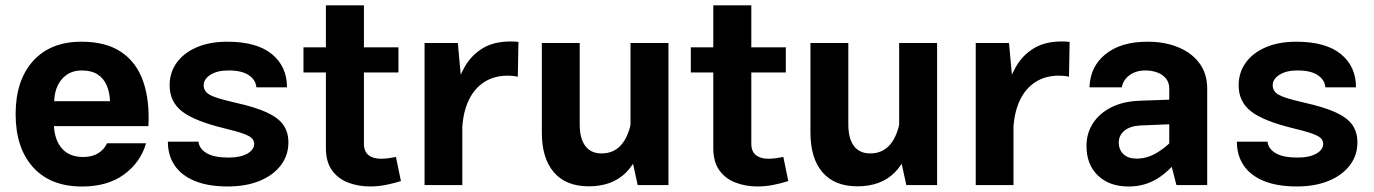

<svg xmlns="http://www.w3.org/2000/svg" viewBox="-20 -694 5154 720"><path d="M182.3 -221.1H536.5Q541.6 -318.8 516.6 -389.7Q491.6 -460.7 434.4 -499.1Q377.3 -537.6 285.2 -537.6Q169.4 -537.6 104 -465.2Q38.6 -392.8 38.6 -266.2Q38.6 -139.3 103.9 -67Q169.1 5.4 287.7 5.4Q383.8 5.4 445.6 -40.1Q507.3 -85.6 527.7 -156.7H381.5Q371.1 -133.9 348.6 -119.6Q326 -105.3 292.7 -105.3Q240.3 -105.3 212.7 -136.7Q185.1 -168.1 182.3 -221.1ZM183.3 -314.6Q184.9 -365.8 212.6 -397.8Q240.2 -429.8 286.9 -429.8Q322.8 -429.8 345.6 -415.2Q368.4 -400.6 379.8 -374.6Q391.3 -348.6 392.5 -314.6Z M832 -537.6Q766.7 -537.6 718.1 -516.8Q669.6 -496 642.8 -459.1Q616.1 -422.1 616.1 -373.9Q616.1 -312.9 662.3 -276.6Q708.5 -240.3 820.6 -213Q867.5 -201.8 891.8 -193Q916 -184.3 924.6 -175.5Q933.1 -166.7 933.1 -153.9Q933.1 -132.6 907.3 -117.8Q881.6 -103.1 837.3 -103.1Q783 -103.1 755 -119.6Q727.1 -136.2 724.4 -162.7H609.5Q609.5 -111.6 634.8 -73.9Q660.2 -36.2 710.2 -15.5Q760.3 5.2 834.4 5.2Q903.1 5.2 954.2 -16Q1005.3 -37.2 1033.4 -74.5Q1061.5 -111.9 1061.5 -160Q1061.5 -198.8 1042.3 -225.9Q1023.2 -252.9 979.4 -272.9Q935.6 -292.8 862.3 -309Q813.6 -320.2 788 -329.2Q762.4 -338.2 753.1 -348.8Q743.8 -359.3 743.8 -374.5Q743.8 -397.5 769.4 -413.7Q794.9 -429.8 836.9 -429.8Q886.5 -429.8 912.8 -412.2Q939.1 -394.6 941.5 -366.5H1056.2Q1056.2 -444.8 999.5 -491.2Q942.8 -537.6 832 -537.6Z M1464.8 -105.5Q1453 -102.9 1437.6 -100.8Q1422.1 -98.7 1408.8 -98.7Q1379.2 -98.7 1362 -112.3Q1344.7 -126 1344.7 -155.2V-674.1H1202.1V-139.2Q1202.1 -87.3 1224.8 -55.6Q1247.4 -23.9 1285.2 -9.4Q1323 5.2 1368.1 5.2Q1397.9 5.2 1427.6 -0.7Q1457.4 -6.6 1483.5 -15ZM1118 -422.3H1474.2V-516.4H1118Z M1572.1 -532.8V0H1713.7V-347.9L1696.9 -532.8ZM1921.8 -406.1 1924.2 -536.9Q1917.6 -537.7 1910.4 -538.1Q1903.2 -538.6 1896 -538.6Q1832 -538.6 1789.6 -512.7Q1747.3 -486.8 1722.2 -442.6Q1697.1 -398.5 1685.1 -342.9Q1673 -287.4 1669.6 -227.5L1713.9 -220.8Q1718.1 -278.2 1739 -320.8Q1759.9 -363.4 1796.7 -386.8Q1833.4 -410.3 1885.1 -410.3Q1906.4 -410.3 1921.8 -406.1Z M2486.7 -532.8H2344.4V-123.5L2371.3 0H2486.7ZM2011.9 -197.3Q2011.9 -100 2057.2 -47.7Q2102.4 4.7 2188 4.7Q2275.2 4.7 2326.8 -46.2Q2378.4 -97.1 2401 -204.8L2345.1 -227.7Q2332.8 -174.4 2305.7 -146.6Q2278.7 -118.7 2236 -118.7Q2195.7 -118.7 2174.8 -146.7Q2153.9 -174.6 2153.9 -227.6V-532.8H2011.9Z M2917.5 -105.5Q2905.7 -102.9 2890.2 -100.8Q2874.7 -98.7 2861.5 -98.7Q2831.9 -98.7 2814.6 -112.3Q2797.4 -126 2797.4 -155.2V-674.1H2654.8V-139.2Q2654.8 -87.3 2677.4 -55.6Q2700.1 -23.9 2737.9 -9.4Q2775.7 5.2 2820.7 5.2Q2850.5 5.2 2880.3 -0.7Q2910 -6.6 2936.1 -15ZM2570.6 -422.3H2926.8V-516.4H2570.6Z M3494.1 -532.8H3351.8V-123.5L3378.7 0H3494.1ZM3019.2 -197.3Q3019.2 -100 3064.5 -47.7Q3109.7 4.7 3195.3 4.7Q3282.6 4.7 3334.2 -46.2Q3385.8 -97.1 3408.3 -204.8L3352.4 -227.7Q3340.1 -174.4 3313.1 -146.6Q3286 -118.7 3243.3 -118.7Q3203 -118.7 3182.1 -146.7Q3161.2 -174.6 3161.2 -227.6V-532.8H3019.2Z M3639 -532.8V0H3780.6V-347.9L3763.8 -532.8ZM3988.7 -406.1 3991.1 -536.9Q3984.5 -537.7 3977.3 -538.1Q3970.1 -538.6 3962.9 -538.6Q3898.9 -538.6 3856.5 -512.7Q3814.1 -486.8 3789.1 -442.6Q3764 -398.5 3751.9 -342.9Q3739.9 -287.4 3736.5 -227.5L3780.7 -220.8Q3785 -278.2 3805.9 -320.8Q3826.8 -363.4 3863.6 -386.8Q3900.3 -410.3 3952 -410.3Q3973.3 -410.3 3988.7 -406.1Z M4507 -361.9Q4507 -417.6 4478 -456.8Q4449 -495.9 4398.6 -516.7Q4348.1 -537.6 4283.1 -537.6Q4183.4 -537.6 4125.7 -490.9Q4067.9 -444.3 4065.6 -366.5H4186.9Q4191.6 -394.4 4215.7 -412.1Q4239.8 -429.8 4275.5 -429.8Q4299.4 -429.8 4319.8 -422.2Q4340.1 -414.7 4352.4 -399.5Q4364.7 -384.4 4364.7 -361.9V-104.9L4391.6 0H4507ZM4425.9 -130 4382.8 -172.7Q4356.3 -147 4332.9 -130.6Q4309.6 -114.2 4287.6 -106.7Q4265.6 -99.2 4241.9 -99.2Q4210.9 -99.2 4193.2 -115.7Q4175.4 -132.3 4175.4 -159.7Q4175.4 -186.6 4196.9 -204.2Q4218.5 -221.8 4257.1 -223.5L4422.5 -230.3V-322.4L4253.2 -316.2Q4192.6 -314.1 4147.9 -291.8Q4103.2 -269.5 4078.8 -232Q4054.3 -194.5 4054.3 -146Q4054.3 -77.2 4097.1 -35.9Q4139.9 5.4 4212.9 5.4Q4273.3 5.4 4322.6 -25.7Q4372 -56.9 4425.9 -130Z M4840.8 -537.6Q4775.5 -537.6 4726.9 -516.8Q4678.3 -496 4651.6 -459.1Q4624.9 -422.1 4624.9 -373.9Q4624.9 -312.9 4671.1 -276.6Q4717.3 -240.3 4829.3 -213Q4876.3 -201.8 4900.6 -193Q4924.8 -184.3 4933.4 -175.5Q4941.9 -166.7 4941.9 -153.9Q4941.9 -132.6 4916.1 -117.8Q4890.3 -103.1 4846.1 -103.1Q4791.8 -103.1 4763.8 -119.6Q4735.9 -136.2 4733.2 -162.7H4618.3Q4618.3 -111.6 4643.6 -73.9Q4668.9 -36.2 4719 -15.5Q4769.1 5.2 4843.2 5.2Q4911.9 5.2 4963 -16Q5014.1 -37.2 5042.2 -74.5Q5070.3 -111.9 5070.3 -160Q5070.3 -198.8 5051.1 -225.9Q5031.9 -252.9 4988.2 -272.9Q4944.4 -292.8 4871.1 -309Q4822.4 -320.2 4796.8 -329.2Q4771.2 -338.2 4761.9 -348.8Q4752.6 -359.3 4752.6 -374.5Q4752.6 -397.5 4778.1 -413.7Q4803.7 -429.8 4845.7 -429.8Q4895.3 -429.8 4921.6 -412.2Q4947.9 -394.6 4950.2 -366.5H5065Q5065 -444.8 5008.3 -491.2Q4951.6 -537.6 4840.8 -537.6Z"/></svg>

Font: Estedad VF
Style: Regular
Weight: 100
Designer: Amin Abedi
Version: Version 7.3